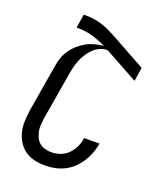

<svg xmlns="http://www.w3.org/2000/svg" viewBox="-138 -824 775 920"><g transform="rotate(20 250.0 -363.5)"><path d="M202 8Q174 8 147 2Q120 -4 99 -19Q78 -34 64 -56Q50 -78 43.5 -104Q37 -130 38 -158Q39 -186 43 -214L83 -452Q86 -474 93 -496Q100 -518 113 -537.5Q126 -557 144 -573.5Q162 -590 182.5 -601.5Q203 -613 225.5 -619Q248 -625 271 -627Q237 -644 201 -654.5Q165 -665 126 -665H118L129 -735H137Q160 -735 183 -731.5Q206 -728 227 -721Q248 -714 268 -704Q288 -694 307 -684L477 -590L466 -520L295 -614H293Q274 -614 255.5 -605.5Q237 -597 222.5 -582.5Q208 -568 197 -550.5Q186 -533 179 -515Q172 -497 167.5 -478Q163 -459 160 -440L120 -203Q118 -186 116.5 -169Q115 -152 118.5 -136Q122 -120 128.5 -105.5Q135 -91 147 -81Q159 -71 175 -66.5Q191 -62 208 -62Q230 -62 253 -70Q276 -78 293 -95.5Q310 -113 320 -134.5Q330 -156 333 -179L334 -180H412L411 -178Q407 -154 398 -130Q389 -106 375 -84Q361 -62 341.5 -43.5Q322 -25 299 -13.5Q276 -2 251 3Q226 8 202 8Z"/></g></svg>

Font: Iosevka Term Curly Oblique
Style: Regular
Weight: 400
Italic angle: -9°
Designer: Belleve Invis
Foundry: Belleve Invis
Version: Version 32.3.0